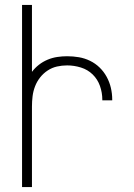

<svg xmlns="http://www.w3.org/2000/svg" viewBox="-20 -755 540 775"><path d="M69 0V-735H109V-465Q121 -481 137 -493.5Q153 -506 172 -514Q191 -522 211 -525Q231 -528 251 -528Q275 -528 298.5 -524Q322 -520 343.5 -509.5Q365 -499 382 -482.5Q399 -466 410.5 -445Q422 -424 427.5 -400.5Q433 -377 433 -353V-350H393V-353Q393 -381 383.5 -408Q374 -435 354 -454.5Q334 -474 306.5 -482.5Q279 -491 251 -491Q230 -491 210 -486.5Q190 -482 172.5 -470.5Q155 -459 142 -442.5Q129 -426 121.5 -406.5Q114 -387 111.5 -366.5Q109 -346 109 -325V0Z"/></svg>

Font: Iosevka Extralight
Style: Regular
Weight: 200
Monospace: yes
Designer: Belleve Invis
Foundry: Belleve Invis
Version: Version 32.0.1; ttfautohint (v1.8.4)